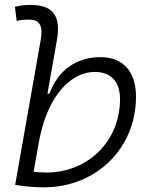

<svg xmlns="http://www.w3.org/2000/svg" viewBox="-20 -763 626 792"><path d="M160.2 9.8C377.4 9.8 541 -151.4 541 -364.7C541 -468.3 487.3 -527.3 394 -527.3C295.4 -527.3 219.2 -473.1 184.1 -377H175.8L214.4 -595.7C232.4 -696.3 200.2 -742.7 106 -742.7C84.5 -742.7 63 -740.7 41.5 -734.9L48.8 -676.8C65.9 -680.7 83 -682.1 100.1 -682.1C145.5 -682.1 158.2 -654.8 147.5 -595.7L42.5 -0.5C82 5.9 121.1 9.8 160.2 9.8ZM142.6 -189C181.6 -383.3 281.7 -466.3 371.1 -466.3C437 -466.3 475.1 -425.8 475.1 -355C475.1 -181.6 344.2 -51.3 170.9 -51.3C151.4 -51.3 133.8 -52.7 118.7 -54.7Z"/></svg>

Font: Cascadia Code NF Light
Style: Italic
Weight: 300
Italic angle: -10°
Monospace: yes
Designer: Aaron Bell
Foundry: Saja Typeworks
Version: Version 2404.023